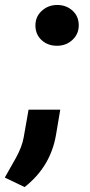

<svg xmlns="http://www.w3.org/2000/svg" viewBox="-63 -570 368 781"><path d="M81.1 -463.9Q80.1 -501 106.4 -525.4Q132.8 -549.8 169.4 -549.8Q205.6 -549.8 231 -527.6Q256.3 -505.4 257.3 -469.7Q258.3 -433.1 232.4 -408.4Q206.5 -383.8 168.9 -383.8Q131.8 -383.8 106.9 -406.2Q82 -428.7 81.1 -463.9ZM37.1 190.9 -43.5 152.3 1.5 72.8Q26.9 26.4 33.2 -10.3L53.2 -124H182.1L165 -22.5Q143.1 107.9 37.1 190.9Z"/></svg>

Font: TypoPRO Roboto
Style: Italic
Weight: 900
Italic angle: -12°
Designer: Google
Version: Version 2.136; 2016